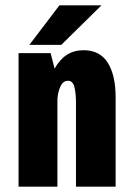

<svg xmlns="http://www.w3.org/2000/svg" viewBox="-20 -699 490 719"><path d="M90 -531 202.5 -679H360L209.5 -531ZM49.5 0V-500H169.5L184.5 -442Q222.5 -511 292.5 -511Q354 -511 383.5 -464.2Q413 -417.5 413 -334V0H264.5V-313.5Q264.5 -351 258.5 -373.8Q252.5 -396.5 234.5 -396.5Q216.5 -396.5 206.8 -376.2Q197 -356 195 -328V0Z"/></svg>

Font: League Mono Condensed
Style: Bold
Weight: 700
Width: 1
Designer: Tyler Finck
Foundry: The League of Moveable Type / Tyler Finck
Version: Version 2.210